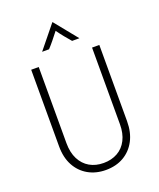

<svg xmlns="http://www.w3.org/2000/svg" viewBox="-152 -915 838 1015"><g transform="rotate(-20 267.5 -407.5)"><path d="M266.7 8.3Q211.1 8.3 167.7 -16.3Q124.3 -41 100 -86.1Q75.7 -131.2 75.7 -193.8V-625H118.1V-196.5Q118.1 -143.8 137.2 -106.6Q156.2 -69.4 189.9 -50Q223.6 -30.6 268.1 -30.6Q312.5 -30.6 346.5 -49.7Q380.6 -68.8 399.3 -105.6Q418.1 -142.4 418.1 -193.8V-625H459V-196.5Q459 -133.3 434.7 -87.5Q410.4 -41.7 367.4 -16.7Q324.3 8.3 266.7 8.3ZM162.5 -694.4 266.7 -822.9H268.1L372.2 -694.4H331.2Q314.6 -713.2 298.6 -733Q282.6 -752.8 267.4 -774.3Q250.7 -752.8 234.7 -733Q218.8 -713.2 201.4 -694.4Z"/></g></svg>

Font: Afacad Flux ExtraLight
Style: Regular
Weight: 250
Designer: Kristian Moeller
Foundry: Dicotype
Version: Version 1.100